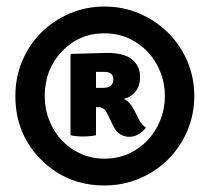

<svg xmlns="http://www.w3.org/2000/svg" viewBox="-20 -764 642 588"><path d="M106 -275Q27 -354 27 -470Q27 -527 48 -577Q69 -627 106 -664Q143 -701 193 -722.5Q243 -744 300 -744Q357 -744 407 -722.5Q457 -701 494.5 -664Q532 -627 553.5 -577Q575 -527 575 -470Q575 -413 553.5 -363Q532 -313 495 -276Q458 -239 407.5 -217.5Q357 -196 300 -196Q185 -196 106 -275ZM169 -606Q117 -551 117 -470Q117 -430 131 -395Q145 -360 169.5 -334Q194 -308 227.5 -293Q261 -278 300 -278Q340 -278 373.5 -293Q407 -308 432 -334.5Q457 -361 471 -396Q485 -431 485 -470Q485 -509 471 -544Q457 -579 432 -605.5Q407 -632 373.5 -647Q340 -662 300 -662Q222 -662 169 -606ZM199 -599 307 -602Q361 -602 385 -581.5Q409 -561 409 -530Q409 -500 394.5 -483Q380 -466 359 -461Q377 -454 392 -425L403 -403Q413 -382 427 -373Q405 -345 375 -345Q361 -345 348.5 -352.5Q336 -360 328 -376L307 -419Q298 -436 280 -436H274V-350Q266 -348 256 -347Q246 -346 235 -346Q224 -346 213.5 -347Q203 -348 196 -350V-597ZM274 -544V-495H296Q327 -495 327 -521Q327 -544 299 -544Z"/></svg>

Font: Signika
Style: Bold
Weight: 700
Designer: Anna Giedrys
Foundry: Anna Giedrys
Version: Version 1.001